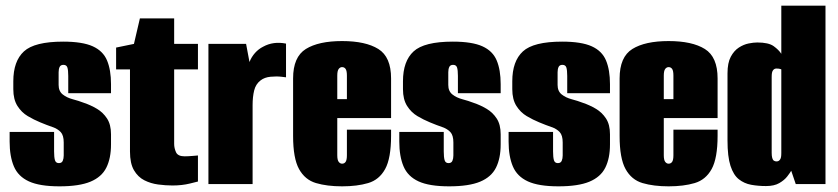

<svg xmlns="http://www.w3.org/2000/svg" viewBox="-20 -650 2960 678"><path d="M190 8Q120 8 82 -9.5Q44 -27 29 -62.5Q14 -98 14 -150V-184H171V-115Q171 -95 174 -84.5Q177 -74 188 -74Q198 -74 201.5 -82Q205 -90 205 -101V-147Q205 -172 194.5 -183.5Q184 -195 165 -201.5Q146 -208 122 -218Q100 -227 78 -240Q56 -253 41.5 -276Q27 -299 27 -335V-363Q27 -434 64.5 -468.5Q102 -503 203 -503Q271 -503 307.5 -486.5Q344 -470 358 -436.5Q372 -403 372 -353V-321H221V-382Q221 -402 218 -411.5Q215 -421 204 -421Q194 -421 190.5 -413.5Q187 -406 187 -395V-350Q187 -328 201.5 -316.5Q216 -305 237 -299.5Q258 -294 276 -287Q300 -279 322 -266Q344 -253 358 -231.5Q372 -210 372 -176V-140Q372 -91 355.5 -58Q339 -25 299.5 -8.5Q260 8 190 8Z M589 5Q565 5 538.5 1.5Q512 -2 489.5 -13.5Q467 -25 453 -49Q439 -73 439 -115V-405H390V-482L453 -495L474 -585H595V-495H679V-405H595V-142Q595 -127 601.5 -112.5Q608 -98 632 -98Q644 -98 661.5 -99.5Q679 -101 679 -101V-9Q679 -9 651 -2Q623 5 589 5Z M716 0V-495H849L861 -431Q868 -449 880.5 -463Q893 -477 909 -485Q945 -505 990 -496V-377Q990 -377 973.5 -379Q957 -381 935.5 -379Q914 -377 900 -366Q883 -353 877.5 -330.5Q872 -308 872 -279V0Z M1188 8Q1135 8 1096 -3.5Q1057 -15 1036 -53Q1015 -91 1015 -170V-373Q1015 -449 1060 -477Q1105 -505 1188 -505Q1271 -505 1316 -477Q1361 -449 1361 -373V-233H1171V-102Q1171 -85 1176 -78.5Q1181 -72 1188 -72Q1196 -72 1200.5 -78.5Q1205 -85 1205 -102V-192H1361V-171Q1361 -91 1340 -53Q1319 -15 1280 -3.5Q1241 8 1188 8ZM1171 -300H1205V-383Q1205 -400 1200.5 -406.5Q1196 -413 1188 -413Q1181 -413 1176 -406.5Q1171 -400 1171 -383Z M1566 8Q1496 8 1458 -9.5Q1420 -27 1405 -62.5Q1390 -98 1390 -150V-184H1547V-115Q1547 -95 1550 -84.5Q1553 -74 1564 -74Q1574 -74 1577.5 -82Q1581 -90 1581 -101V-147Q1581 -172 1570.5 -183.5Q1560 -195 1541 -201.5Q1522 -208 1498 -218Q1476 -227 1454 -240Q1432 -253 1417.5 -276Q1403 -299 1403 -335V-363Q1403 -434 1440.5 -468.5Q1478 -503 1579 -503Q1647 -503 1683.5 -486.5Q1720 -470 1734 -436.5Q1748 -403 1748 -353V-321H1597V-382Q1597 -402 1594 -411.5Q1591 -421 1580 -421Q1570 -421 1566.5 -413.5Q1563 -406 1563 -395V-350Q1563 -328 1577.5 -316.5Q1592 -305 1613 -299.5Q1634 -294 1652 -287Q1676 -279 1698 -266Q1720 -253 1734 -231.5Q1748 -210 1748 -176V-140Q1748 -91 1731.5 -58Q1715 -25 1675.5 -8.5Q1636 8 1566 8Z M1952 8Q1882 8 1844 -9.5Q1806 -27 1791 -62.5Q1776 -98 1776 -150V-184H1933V-115Q1933 -95 1936 -84.5Q1939 -74 1950 -74Q1960 -74 1963.5 -82Q1967 -90 1967 -101V-147Q1967 -172 1956.5 -183.5Q1946 -195 1927 -201.5Q1908 -208 1884 -218Q1862 -227 1840 -240Q1818 -253 1803.5 -276Q1789 -299 1789 -335V-363Q1789 -434 1826.5 -468.5Q1864 -503 1965 -503Q2033 -503 2069.5 -486.5Q2106 -470 2120 -436.5Q2134 -403 2134 -353V-321H1983V-382Q1983 -402 1980 -411.5Q1977 -421 1966 -421Q1956 -421 1952.5 -413.5Q1949 -406 1949 -395V-350Q1949 -328 1963.5 -316.5Q1978 -305 1999 -299.5Q2020 -294 2038 -287Q2062 -279 2084 -266Q2106 -253 2120 -231.5Q2134 -210 2134 -176V-140Q2134 -91 2117.5 -58Q2101 -25 2061.5 -8.5Q2022 8 1952 8Z M2341 8Q2288 8 2249 -3.5Q2210 -15 2189 -53Q2168 -91 2168 -170V-373Q2168 -449 2213 -477Q2258 -505 2341 -505Q2424 -505 2469 -477Q2514 -449 2514 -373V-233H2324V-102Q2324 -85 2329 -78.5Q2334 -72 2341 -72Q2349 -72 2353.5 -78.5Q2358 -85 2358 -102V-192H2514V-171Q2514 -91 2493 -53Q2472 -15 2433 -3.5Q2394 8 2341 8ZM2324 -300H2358V-383Q2358 -400 2353.5 -406.5Q2349 -413 2341 -413Q2334 -413 2329 -406.5Q2324 -400 2324 -383Z M2685 7Q2657 7 2632.5 2.5Q2608 -2 2589 -17Q2570 -32 2559.5 -64.5Q2549 -97 2549 -154V-391Q2549 -428 2560.5 -449.5Q2572 -471 2589 -482Q2606 -493 2623.5 -496.5Q2641 -500 2654 -500Q2694 -500 2712 -487Q2730 -474 2739 -460V-630H2895V0H2790L2774 -47Q2770 -40 2760 -27Q2750 -14 2732 -3.5Q2714 7 2685 7ZM2722 -80Q2726 -80 2729 -81.5Q2732 -83 2734.5 -86.5Q2737 -90 2738 -95.5Q2739 -101 2739 -110V-405Q2739 -405 2736.5 -406Q2734 -407 2730.5 -407.5Q2727 -408 2722 -408Q2718 -408 2715 -406.5Q2712 -405 2709.5 -401.5Q2707 -398 2706 -392.5Q2705 -387 2705 -378V-110Q2705 -99 2707 -92Q2709 -85 2713 -82.5Q2717 -80 2722 -80Z"/></svg>

Font: Alumni Sans Thin Black
Style: Regular
Weight: 900
Version: Version 1.018